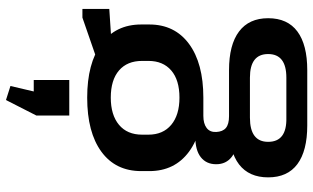

<svg xmlns="http://www.w3.org/2000/svg" viewBox="-223 -638 1049 643"><g transform="rotate(-90 301.5 -316.5)"><path d="M296 -160Q180 -160 115 -208Q50 -256 50 -341V-368Q50 -454 115 -501.5Q180 -549 296 -549Q411 -549 476 -501.5Q541 -454 541 -368V-341Q541 -256 476 -208Q411 -160 296 -160ZM203 188Q118 188 73.5 155Q29 122 29 57Q29 -7 72.5 -40.5Q116 -74 203 -74H388Q473 -74 517.5 -40.5Q562 -7 562 57Q562 122 517.5 155Q473 188 388 188ZM363 118Q442 118 442 57Q442 -4 363 -4H229Q148 -4 148 57Q148 120 229 118ZM164 -46Q122 -46 97.5 -65Q73 -84 73 -117Q73 -150 96.5 -168.5Q120 -187 165 -187H296V-160H235Q209 -160 194.5 -149Q180 -138 181 -117Q182 -95 194.5 -84.5Q207 -74 234 -74H296V-46ZM296 -240Q355 -240 387 -267.5Q419 -295 419 -344V-365Q419 -415 387 -442.5Q355 -470 296 -470Q238 -470 205 -442.5Q172 -415 172 -365V-344Q172 -295 205 -267.5Q238 -240 296 -240ZM411 -512 564 -565H593V-475L411 -463ZM236 -609V-719L288 -821L335 -806L301 -661L252 -728H355V-609Z"/></g></svg>

Font: Pathway Extreme 28pt SemiBold
Style: Regular
Weight: 600
Designer: Eduardo Rodriguez Tunni
Foundry: Eduardo Rodriguez Tunni
Version: Version 1.001;gftools[0.9.26]